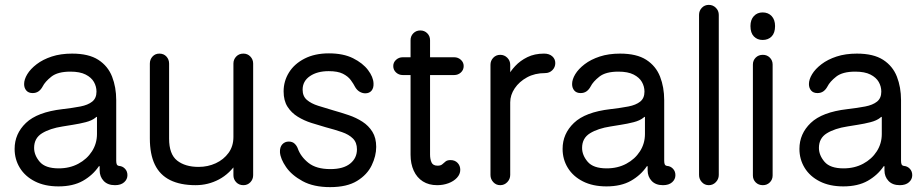

<svg xmlns="http://www.w3.org/2000/svg" viewBox="-20 -750 3791 788"><path d="M220 15Q164 15 123.5 -5.5Q83 -26 61.5 -61Q40 -96 40 -139Q40 -201 86.5 -245.5Q133 -290 236 -302Q279 -307 310 -313Q341 -319 358.5 -333Q376 -347 376 -374Q376 -395 365.5 -413.5Q355 -432 331.5 -444Q308 -456 269 -456Q217 -456 191 -435.5Q165 -415 155 -395Q148 -382 138 -375Q128 -368 114 -368Q97 -368 88 -378.5Q79 -389 79 -405Q79 -424 92 -445.5Q105 -467 130.5 -486.5Q156 -506 192.5 -518Q229 -530 276 -530Q344 -530 383.5 -504.5Q423 -479 440 -435.5Q457 -392 457 -339V-90Q457 -80 459.5 -75Q462 -70 469 -69Q483 -68 493 -57.5Q503 -47 503 -31Q503 -14 489.5 -2Q476 10 452 10Q422 10 405.5 -7.5Q389 -25 389 -51V-68H386Q361 -31 320.5 -8Q280 15 220 15ZM221 -59Q266 -59 301.5 -78Q337 -97 357.5 -129Q378 -161 378 -200V-268Q378 -270 376.5 -270.5Q375 -271 372 -267Q357 -255 331.5 -248.5Q306 -242 280 -238Q254 -234 237 -231Q185 -223 152.5 -203Q120 -183 120 -143Q120 -113 143 -86Q166 -59 221 -59Z M783 10Q720 10 678 -11Q636 -32 615.5 -74.5Q595 -117 595 -182V-489Q595 -506 606 -518Q617 -530 634 -530Q652 -530 663 -518Q674 -506 674 -489V-181Q674 -117 707 -91Q740 -65 795 -65Q833 -65 865.5 -80Q898 -95 918 -122.5Q938 -150 938 -188V-489Q938 -506 949.5 -518Q961 -530 979 -530Q996 -530 1007.5 -518Q1019 -506 1019 -489V-31Q1019 -14 1007.5 -2Q996 10 979 10Q961 10 949.5 -2Q938 -14 938 -31V-103L955 -86Q923 -37 878.5 -13.5Q834 10 783 10Z M1335 18Q1267 18 1222 -6.5Q1177 -31 1154 -64.5Q1131 -98 1129 -125Q1128 -146 1138.5 -157.5Q1149 -169 1165 -169Q1180 -169 1189 -160.5Q1198 -152 1202 -141Q1214 -107 1246 -81.5Q1278 -56 1336 -56Q1389 -56 1417 -78.5Q1445 -101 1445 -137Q1445 -165 1428.5 -181.5Q1412 -198 1383 -208Q1354 -218 1316 -228Q1288 -236 1258 -245.5Q1228 -255 1202 -271Q1176 -287 1160 -312Q1144 -337 1144 -375Q1144 -417 1166 -452.5Q1188 -488 1230 -509.5Q1272 -531 1330 -531Q1389 -531 1429 -511Q1469 -491 1490.5 -462.5Q1512 -434 1513 -408Q1514 -389 1505 -378Q1496 -367 1479 -367Q1468 -367 1457 -373Q1446 -379 1438 -392Q1431 -406 1419.5 -421.5Q1408 -437 1387 -447.5Q1366 -458 1329 -458Q1282 -458 1252 -437.5Q1222 -417 1222 -382Q1222 -355 1239.5 -340Q1257 -325 1285.5 -316Q1314 -307 1348 -297Q1380 -288 1411 -277.5Q1442 -267 1467.5 -250.5Q1493 -234 1508.5 -209Q1524 -184 1524 -147Q1524 -110 1505.5 -71.5Q1487 -33 1445.5 -7.5Q1404 18 1335 18Z M1774 10Q1740 10 1715.5 -5.5Q1691 -21 1678 -49.5Q1665 -78 1665 -115V-585Q1665 -602 1676.5 -613.5Q1688 -625 1705 -625Q1722 -625 1733.5 -613.5Q1745 -602 1745 -585V-116Q1745 -97 1751 -83.5Q1757 -70 1776 -70Q1789 -70 1795.5 -76Q1802 -82 1809 -87.5Q1816 -93 1829 -93Q1847 -93 1858 -81.5Q1869 -70 1869 -53Q1869 -35 1855.5 -20.5Q1842 -6 1820.5 2Q1799 10 1774 10ZM1633 -442Q1617 -442 1605.5 -452.5Q1594 -463 1594 -479Q1594 -494 1605.5 -504.5Q1617 -515 1633 -515H1844Q1860 -515 1871.5 -504.5Q1883 -494 1883 -479Q1883 -463 1871.5 -452.5Q1860 -442 1844 -442Z M2033 10Q2016 10 2004.5 -2.5Q1993 -15 1993 -32V-484Q1993 -501 2004.5 -513Q2016 -525 2033 -525Q2050 -525 2062 -513Q2074 -501 2074 -484V-416L2064 -436Q2074 -457 2094.5 -479Q2115 -501 2144.5 -515.5Q2174 -530 2213 -530Q2234 -530 2246.5 -519Q2259 -508 2259 -491Q2259 -474 2247 -462Q2235 -450 2217 -450Q2175 -450 2143 -432.5Q2111 -415 2092.5 -387.5Q2074 -360 2074 -330V-32Q2074 -15 2062 -2.5Q2050 10 2033 10Z M2469 15Q2413 15 2372.5 -5.5Q2332 -26 2310.5 -61Q2289 -96 2289 -139Q2289 -201 2335.5 -245.5Q2382 -290 2485 -302Q2528 -307 2559 -313Q2590 -319 2607.5 -333Q2625 -347 2625 -374Q2625 -395 2614.5 -413.5Q2604 -432 2580.5 -444Q2557 -456 2518 -456Q2466 -456 2440 -435.5Q2414 -415 2404 -395Q2397 -382 2387 -375Q2377 -368 2363 -368Q2346 -368 2337 -378.5Q2328 -389 2328 -405Q2328 -424 2341 -445.5Q2354 -467 2379.5 -486.5Q2405 -506 2441.5 -518Q2478 -530 2525 -530Q2593 -530 2632.5 -504.5Q2672 -479 2689 -435.5Q2706 -392 2706 -339V-90Q2706 -80 2708.5 -75Q2711 -70 2718 -69Q2732 -68 2742 -57.5Q2752 -47 2752 -31Q2752 -14 2738.5 -2Q2725 10 2701 10Q2671 10 2654.5 -7.5Q2638 -25 2638 -51V-68H2635Q2610 -31 2569.5 -8Q2529 15 2469 15ZM2470 -59Q2515 -59 2550.5 -78Q2586 -97 2606.5 -129Q2627 -161 2627 -200V-268Q2627 -270 2625.5 -270.5Q2624 -271 2621 -267Q2606 -255 2580.5 -248.5Q2555 -242 2529 -238Q2503 -234 2486 -231Q2434 -223 2401.5 -203Q2369 -183 2369 -143Q2369 -113 2392 -86Q2415 -59 2470 -59Z M2889 10Q2872 10 2860.5 -2.5Q2849 -15 2849 -32V-689Q2849 -706 2860.5 -718Q2872 -730 2889 -730Q2906 -730 2918 -718Q2930 -706 2930 -689V-32Q2930 -15 2918 -2.5Q2906 10 2889 10Z M3111 10Q3093 10 3081.5 -1.5Q3070 -13 3070 -30V-485Q3070 -502 3081.5 -513.5Q3093 -525 3111 -525Q3128 -525 3139.5 -513.5Q3151 -502 3151 -485V-30Q3151 -13 3139.5 -1.5Q3128 10 3111 10ZM3110 -586Q3088 -586 3074 -600.5Q3060 -615 3060 -643Q3060 -669 3074 -684Q3088 -699 3110 -699Q3133 -699 3147 -684Q3161 -669 3161 -643Q3161 -615 3147 -600.5Q3133 -586 3110 -586Z M3441 15Q3385 15 3344.5 -5.5Q3304 -26 3282.5 -61Q3261 -96 3261 -139Q3261 -201 3307.5 -245.5Q3354 -290 3457 -302Q3500 -307 3531 -313Q3562 -319 3579.5 -333Q3597 -347 3597 -374Q3597 -395 3586.5 -413.5Q3576 -432 3552.5 -444Q3529 -456 3490 -456Q3438 -456 3412 -435.5Q3386 -415 3376 -395Q3369 -382 3359 -375Q3349 -368 3335 -368Q3318 -368 3309 -378.5Q3300 -389 3300 -405Q3300 -424 3313 -445.5Q3326 -467 3351.5 -486.5Q3377 -506 3413.5 -518Q3450 -530 3497 -530Q3565 -530 3604.5 -504.5Q3644 -479 3661 -435.5Q3678 -392 3678 -339V-90Q3678 -80 3680.5 -75Q3683 -70 3690 -69Q3704 -68 3714 -57.5Q3724 -47 3724 -31Q3724 -14 3710.5 -2Q3697 10 3673 10Q3643 10 3626.5 -7.5Q3610 -25 3610 -51V-68H3607Q3582 -31 3541.5 -8Q3501 15 3441 15ZM3442 -59Q3487 -59 3522.5 -78Q3558 -97 3578.5 -129Q3599 -161 3599 -200V-268Q3599 -270 3597.5 -270.5Q3596 -271 3593 -267Q3578 -255 3552.5 -248.5Q3527 -242 3501 -238Q3475 -234 3458 -231Q3406 -223 3373.5 -203Q3341 -183 3341 -143Q3341 -113 3364 -86Q3387 -59 3442 -59Z"/></svg>

Font: National Park
Style: Regular
Weight: 400
Designer: Andrea Herstowski, Ben Hoepner
Version: Version 1.009